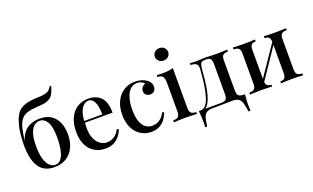

<svg xmlns="http://www.w3.org/2000/svg" viewBox="-96 -1301 3220 1973"><g transform="rotate(-20 1514.5 -314.5)"><path d="M515 -786 530 -782Q520 -742 505.5 -712.5Q491 -683 471 -667Q453 -653 427 -644Q401 -635 363 -633Q347 -632 318.5 -630Q290 -628 260 -624Q216 -617 185.5 -601Q155 -585 135.5 -554Q116 -523 103.5 -472Q91 -421 83 -345L142 -298L75 -303Q87 -380 120 -424.5Q153 -469 200.5 -488.5Q248 -508 302 -508Q379 -508 427.5 -475Q476 -442 499.5 -385.5Q523 -329 523 -258Q523 -173 492.5 -112Q462 -51 407.5 -18.5Q353 14 280 14Q226 14 185 -4.5Q144 -23 116 -62Q88 -101 73.5 -162.5Q59 -224 59 -310Q59 -328 60.5 -360Q62 -392 66.5 -432Q71 -472 80.5 -513Q90 -554 106 -591Q122 -628 146 -654Q167 -676 197.5 -690Q228 -704 268 -711Q303 -716 337.5 -717.5Q372 -719 393 -720Q448 -724 473.5 -739Q499 -754 515 -786ZM296 -487Q264 -487 236 -465.5Q208 -444 190.5 -393Q173 -342 173 -252Q173 -164 190.5 -109.5Q208 -55 236 -30.5Q264 -6 295 -6Q329 -6 351 -29.5Q373 -53 385.5 -90.5Q398 -128 403 -173Q408 -218 408 -261Q408 -384 376.5 -435.5Q345 -487 296 -487Z M842 -530Q930 -530 980 -477Q1030 -424 1030 -309H685L683 -328H924Q925 -377 916 -418.5Q907 -460 888 -485Q869 -510 838 -510Q795 -510 763.5 -464.5Q732 -419 725 -319L728 -314Q727 -300 726 -283.5Q725 -267 725 -251Q725 -182 746 -135Q767 -88 801 -64.5Q835 -41 870 -41Q897 -41 922.5 -49.5Q948 -58 971 -78.5Q994 -99 1012 -135L1032 -127Q1020 -93 995 -60Q970 -27 931 -6.5Q892 14 840 14Q770 14 718 -17.5Q666 -49 638 -108Q610 -167 610 -248Q610 -337 639 -400Q668 -463 720.5 -496.5Q773 -530 842 -530Z M1353 -530Q1387 -530 1418 -521.5Q1449 -513 1472 -498Q1496 -483 1508.5 -462Q1521 -441 1521 -416Q1521 -386 1504 -369Q1487 -352 1460 -352Q1433 -352 1415 -367Q1397 -382 1397 -410Q1397 -436 1412 -452.5Q1427 -469 1447 -474Q1438 -489 1415.5 -499.5Q1393 -510 1367 -510Q1340 -510 1315.5 -496Q1291 -482 1272 -453Q1253 -424 1241.5 -378Q1230 -332 1230 -267Q1230 -183 1249.5 -133.5Q1269 -84 1301 -63Q1333 -42 1370 -42Q1394 -42 1419.5 -51Q1445 -60 1468.5 -81Q1492 -102 1510 -138L1529 -131Q1518 -98 1494.5 -64Q1471 -30 1433 -8Q1395 14 1340 14Q1277 14 1226 -17Q1175 -48 1145 -107.5Q1115 -167 1115 -253Q1115 -337 1145.5 -399.5Q1176 -462 1230 -496Q1284 -530 1353 -530Z M1707 -768Q1738 -768 1759 -748.5Q1780 -729 1780 -700Q1780 -671 1759 -651.5Q1738 -632 1707 -632Q1676 -632 1655 -651.5Q1634 -671 1634 -700Q1634 -729 1655 -748.5Q1676 -768 1707 -768ZM1768 -527V-93Q1768 -51 1784.5 -36Q1801 -21 1840 -21V0Q1823 -1 1787.5 -2.5Q1752 -4 1715 -4Q1680 -4 1643 -2.5Q1606 -1 1588 0V-21Q1627 -21 1643.5 -36Q1660 -51 1660 -93V-407Q1660 -452 1645 -473.5Q1630 -495 1588 -495V-516Q1620 -513 1650 -513Q1684 -513 1713.5 -516.5Q1743 -520 1768 -527Z M2358 -515V-494Q2320 -494 2304 -479Q2288 -464 2288 -422V-93Q2288 -51 2304.5 -36Q2321 -21 2373 -21Q2369 14 2367.5 46Q2366 78 2366 95Q2366 113 2367 129.5Q2368 146 2369 157H2346Q2339 98 2328 62.5Q2317 27 2294.5 12Q2272 -3 2230 -3Q2206 -3 2185.5 -2.5Q2165 -2 2141 -1.5Q2117 -1 2086 -0.5Q2055 0 2011 0Q1969 0 1946 14.5Q1923 29 1912 63.5Q1901 98 1895 157H1872Q1874 146 1874.5 129.5Q1875 113 1875 95Q1875 78 1873.5 46Q1872 14 1868 -21H2114Q2150 -21 2165 -36Q2180 -51 2180 -93V-422Q2180 -464 2166 -479Q2152 -494 2118 -494H2109Q2074 -494 2062.5 -478.5Q2051 -463 2047 -422Q2043 -366 2036.5 -306.5Q2030 -247 2019.5 -191.5Q2009 -136 1990 -91Q1977 -60 1956.5 -36.5Q1936 -13 1903 -8L1887 -21Q1919 -21 1940.5 -44Q1962 -67 1973 -96Q1990 -140 2000.5 -193Q2011 -246 2018 -304.5Q2025 -363 2029 -422Q2032 -464 2011.5 -479Q1991 -494 1950 -494V-515Q1958 -514 1975.5 -512.5Q1993 -511 2017 -511Q2041 -511 2066 -513Q2091 -515 2121 -515Q2153 -515 2178 -513Q2203 -511 2236 -511Q2270 -511 2305 -512.5Q2340 -514 2358 -515Z M3001 -515V-494Q2962 -494 2945.5 -479Q2929 -464 2929 -422V-93Q2929 -51 2945.5 -36Q2962 -21 3001 -21V0Q2984 -1 2948 -2.5Q2912 -4 2877 -4Q2843 -4 2809.5 -2.5Q2776 -1 2759 0V-21Q2793 -21 2807 -36Q2821 -51 2821 -93V-422Q2821 -464 2807 -479Q2793 -494 2759 -494V-515Q2776 -514 2808.5 -512.5Q2841 -511 2875 -511Q2910 -511 2946.5 -512.5Q2983 -514 3001 -515ZM2662 -515V-494Q2629 -494 2614.5 -479Q2600 -464 2600 -422V-93Q2600 -51 2614.5 -36Q2629 -21 2662 -21V0Q2646 -1 2613.5 -2.5Q2581 -4 2546 -4Q2512 -4 2475 -2.5Q2438 -1 2420 0V-21Q2459 -21 2475.5 -36Q2492 -51 2492 -93V-422Q2492 -464 2475.5 -479Q2459 -494 2420 -494V-515Q2438 -514 2474 -512.5Q2510 -511 2544 -511Q2579 -511 2612.5 -512.5Q2646 -514 2662 -515ZM2832 -448 2848 -437 2586 -49 2569 -61Z"/></g></svg>

Font: Playfair Display Medium
Style: Regular
Weight: 500
Designer: Claus Eggers Sørensen
Foundry: Claus Eggers Sørensen
Version: Version 1.203